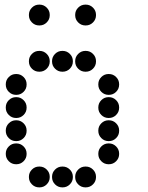

<svg xmlns="http://www.w3.org/2000/svg" viewBox="-20 -815 640 830"><path d="M149 -795Q131 -795 118 -782Q105 -769 105 -751V-749Q105 -731 118 -718Q131 -705 149 -705H151Q169 -705 182 -718Q195 -731 195 -749V-751Q195 -769 182 -782Q169 -795 151 -795ZM349 -795Q331 -795 318 -782Q305 -769 305 -751V-749Q305 -731 318 -718Q331 -705 349 -705H351Q369 -705 382 -718Q395 -731 395 -749V-751Q395 -769 382 -782Q369 -795 351 -795ZM149 -595Q131 -595 118 -582Q105 -569 105 -551V-549Q105 -531 118 -518Q131 -505 149 -505H151Q169 -505 182 -518Q195 -531 195 -549V-551Q195 -569 182 -582Q169 -595 151 -595ZM249 -595Q231 -595 218 -582Q205 -569 205 -551V-549Q205 -531 218 -518Q231 -505 249 -505H251Q269 -505 282 -518Q295 -531 295 -549V-551Q295 -569 282 -582Q269 -595 251 -595ZM349 -595Q331 -595 318 -582Q305 -569 305 -551V-549Q305 -531 318 -518Q331 -505 349 -505H351Q369 -505 382 -518Q395 -531 395 -549V-551Q395 -569 382 -582Q369 -595 351 -595ZM49 -495Q31 -495 18 -482Q5 -469 5 -451V-449Q5 -431 18 -418Q31 -405 49 -405H51Q69 -405 82 -418Q95 -431 95 -449V-451Q95 -469 82 -482Q69 -495 51 -495ZM449 -495Q431 -495 418 -482Q405 -469 405 -451V-449Q405 -431 418 -418Q431 -405 449 -405H451Q469 -405 482 -418Q495 -431 495 -449V-451Q495 -469 482 -482Q469 -495 451 -495ZM49 -395Q31 -395 18 -382Q5 -369 5 -351V-349Q5 -331 18 -318Q31 -305 49 -305H51Q69 -305 82 -318Q95 -331 95 -349V-351Q95 -369 82 -382Q69 -395 51 -395ZM449 -395Q431 -395 418 -382Q405 -369 405 -351V-349Q405 -331 418 -318Q431 -305 449 -305H451Q469 -305 482 -318Q495 -331 495 -349V-351Q495 -369 482 -382Q469 -395 451 -395ZM49 -295Q31 -295 18 -282Q5 -269 5 -251V-249Q5 -231 18 -218Q31 -205 49 -205H51Q69 -205 82 -218Q95 -231 95 -249V-251Q95 -269 82 -282Q69 -295 51 -295ZM449 -295Q431 -295 418 -282Q405 -269 405 -251V-249Q405 -231 418 -218Q431 -205 449 -205H451Q469 -205 482 -218Q495 -231 495 -249V-251Q495 -269 482 -282Q469 -295 451 -295ZM49 -195Q31 -195 18 -182Q5 -169 5 -151V-149Q5 -131 18 -118Q31 -105 49 -105H51Q69 -105 82 -118Q95 -131 95 -149V-151Q95 -169 82 -182Q69 -195 51 -195ZM449 -195Q431 -195 418 -182Q405 -169 405 -151V-149Q405 -131 418 -118Q431 -105 449 -105H451Q469 -105 482 -118Q495 -131 495 -149V-151Q495 -169 482 -182Q469 -195 451 -195ZM149 -95Q131 -95 118 -82Q105 -69 105 -51V-49Q105 -31 118 -18Q131 -5 149 -5H151Q169 -5 182 -18Q195 -31 195 -49V-51Q195 -69 182 -82Q169 -95 151 -95ZM249 -95Q231 -95 218 -82Q205 -69 205 -51V-49Q205 -31 218 -18Q231 -5 249 -5H251Q269 -5 282 -18Q295 -31 295 -49V-51Q295 -69 282 -82Q269 -95 251 -95ZM349 -95Q331 -95 318 -82Q305 -69 305 -51V-49Q305 -31 318 -18Q331 -5 349 -5H351Q369 -5 382 -18Q395 -31 395 -49V-51Q395 -69 382 -82Q369 -95 351 -95Z"/></svg>

Font: Doto Black Rounded Black
Style: Regular
Weight: 900
Monospace: yes
Version: Version 1.000